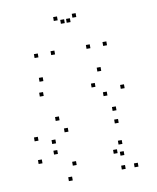

<svg xmlns="http://www.w3.org/2000/svg" viewBox="-91 -887 802 979"><g transform="rotate(-10 310.0 -397.0)"><path d="M548 10V-10H528V10ZM548 -396.2V-416.2H528V-396.2ZM445.8 -503.7V-523.7H425.8V-503.7ZM146.3 -503.7V-523.7H126.3V-503.7ZM134.7 -428.8V-448.8H114.7V-428.8ZM402.7 -428.8V-448.8H382.7V-428.8ZM455.2 -374.7V-394.7H435.2V-374.7ZM455.2 -76.2V-96.2H435.2V-76.2ZM481.8 10V-10H461.8V10ZM487.5 -60.7V-80.7H467.5V-60.7ZM487.5 -118.2V-138.2H467.5V-118.2ZM239.2 -52.8V-72.8H219.2V-52.8ZM154.8 -125V-145H134.8V-125ZM154.8 -179.8V-199.8H134.8V-179.8ZM227.5 -227.5V-247.5H207.5V-227.5ZM487.5 -227.5V-247.5H467.5V-227.5ZM487.5 -292.5V-312.5H467.5V-292.5ZM192.8 -292.5V-312.5H172.8V-292.5ZM69 -208.8V-228.8H49V-208.8ZM69 -91.5V-111.5H49V-91.5ZM205.8 21.3V1.3H185.8V21.3ZM228.5 -627.2V-647.2H208.5V-627.2ZM335 -775.8V-795.8H315V-775.8ZM305 -775.8V-795.8H285V-775.8ZM411.5 -627.2V-647.2H391.5V-627.2ZM497.5 -627.2V-647.2H477.5V-627.2ZM368.2 -796.2V-816.2H348.2V-796.2ZM271.8 -796.2V-816.2H251.8V-796.2ZM142.5 -627.2V-647.2H122.5V-627.2Z"/></g></svg>

Font: Monaspace Krypton Dots Var
Style: Regular
Weight: 400
Designer: Riley Cran and the Lettermatic Team
Version: Version 1.100 (Monaspace Krypton Dots)